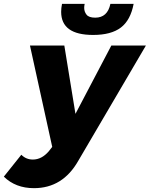

<svg xmlns="http://www.w3.org/2000/svg" viewBox="-105 -778 780 1000"><path d="M72 202Q-24 202 -85 142L6 28Q31 53 66 53Q112 53 149 10L167 -13L51 -541H230L288 -185L475 -541H655L303 59Q222 202 72 202ZM380 -596Q213.5 -596 213.5 -716.5Q213.5 -735.5 218 -758H336Q333.5 -746.5 333.5 -737Q333.5 -717 345.8 -701.5Q358 -686 391 -686Q455 -686 470 -758H591Q575 -673 524.5 -634.5Q474 -596 380 -596Z"/></svg>

Font: Argentum Sans
Style: Bold Italic
Weight: 700
Italic angle: -11°
Designer: Julieta Ulanovsky (font), Cristiano Sobral (main changes and remaster)
Foundry: Julieta Ulanovsky (font), Cristiano Sobral (main changes and remaster)
Version: Version 2.007;June 15, 2022;FontCreator 14.0.0.2814 64-bit; 